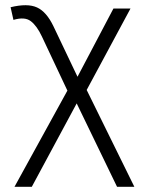

<svg xmlns="http://www.w3.org/2000/svg" viewBox="-20 -513 561 743"><path d="M36 210 256 -190 249 -145 142 -372Q122.5 -413.5 99 -431.2Q75.5 -449 32 -436L21 -485Q86.5 -501 123.2 -484.2Q160 -467.5 187 -411L288 -199H271L419 -480H485L301 -138L307 -182L500 210H433L268 -131L286 -130L103 210Z"/></svg>

Font: Geologica Thin Roman Thin
Style: Regular
Weight: 250
Version: Version 1.010;gftools[0.9.28]